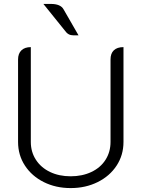

<svg xmlns="http://www.w3.org/2000/svg" viewBox="-20 -949 720 978"><path d="M72 -226V-646Q72 -676 89 -692.5Q106 -709 137 -709V-226Q137 -175 163 -135Q189 -95 235 -73Q281 -51 340 -51Q399 -51 445.5 -73Q492 -95 517.5 -135Q543 -175 543 -226V-646Q543 -677 560 -693Q577 -709 609 -709V-226Q609 -159 574 -105.5Q539 -52 477.5 -21.5Q416 9 340 9Q264 9 203 -21.5Q142 -52 107 -105.5Q72 -159 72 -226ZM317 -785 201 -929H239Q289 -929 304 -901L380 -769Q348 -768 337 -771.5Q326 -775 317 -785Z"/></svg>

Font: K2D ExtraLight
Style: Regular
Weight: 275
Designer: Katatrad Aksorn Co.,Ltd.
Foundry: Cadson Demak Co.,Ltd.
Version: Version 1.000; ttfautohint (v1.6)